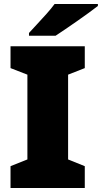

<svg xmlns="http://www.w3.org/2000/svg" viewBox="-20 -947 513 967"><path d="M407 0H33V-110L118 -144V-571L33 -604V-714H407V-604L323 -571V-144L407 -110ZM473 -917Q455 -903 427 -882.5Q399 -862 368 -840.5Q337 -819 308.5 -799.5Q280 -780 260 -767H126V-781Q143 -800 167 -825.5Q191 -851 215 -878Q239 -905 255 -927H473Z"/></svg>

Font: Noto Sans Display Black
Style: Regular
Weight: 900
Designer: Monotype Design Team
Foundry: Monotype Imaging Inc.
Version: Version 2.003